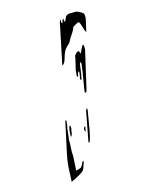

<svg xmlns="http://www.w3.org/2000/svg" viewBox="-165 -835 810 1059"><g transform="rotate(20 240.5 -305.5)"><path d="M55 -605 43 -633Q29 -661 27 -675Q27 -676 28 -676Q29 -676 30 -675L38 -663H46Q43 -668 41 -676Q39 -684 42 -688Q45 -685 46.5 -681Q48 -677 51 -674Q60 -677 55 -682Q55 -689 52 -702V-704Q52 -714 63 -725Q71 -730 78.5 -736Q86 -742 93.5 -746.5Q101 -751 109 -751Q128 -755 138 -753Q152 -745 162 -720L186 -661Q174 -665 155 -682Q139 -695 130 -698Q124 -698 117.5 -682Q111 -666 109 -663Q115 -647 115 -611Q115 -605 116 -594.5Q117 -584 118 -578Q118 -566 115 -555Q114 -551 113 -545Q112 -539 112 -531Q112 -525 114 -516Q116 -507 118 -500Q129 -471 129 -456Q129 -447 125 -442ZM183 -548 199 -539Q198 -544 196.5 -550Q195 -556 194 -561Q194 -565 192 -576Q190 -587 194 -589Q198 -590 207.5 -576Q217 -562 217 -558L263 -444L291 -375Q298 -359 300 -348L293 -345Q288 -350 284 -360L258 -414Q233 -467 226 -479Q219 -494 213 -494Q212 -493 212 -490L214 -482L231 -449Q238 -437 252 -403Q245 -403 242 -406Q234 -426 227 -438Q227 -439 224.5 -441Q222 -443 219 -443Q220 -442 222 -429L223 -427Q228 -418 226 -413H225Q218 -413 211 -431Q203 -440 189 -480Q177 -510 173 -516Q173 -518 173.5 -530.5Q174 -543 183 -548ZM333 -254Q330 -262 333 -266Q338 -265 342 -256L389 -157Q403 -127 412 -95L405 -94ZM358 -172Q355 -168 355 -162Q355 -156 359.5 -150.5Q364 -145 371 -143ZM252 -144Q287 -59 313 1Q329 39 343 63Q357 87 375 114L393 143Q396 138 409 114Q422 90 427 73Q429 69 429 61Q429 55 425 41Q421 25 418 17Q418 14 415 14Q412 14 411 17.5Q410 21 412 26Q414 30 414 40Q414 52 413 54Q398 72 396 77L372 39Q354 8 347 0Q340 -7 324 -33Q320 -39 312.5 -51.5Q305 -64 300 -68Q296 -80 284 -99Q271 -123 270 -125Q265 -139 254 -158Q245 -172 245 -161ZM277 -138Q276 -142 277.5 -144Q279 -146 281 -145Q285 -141 291 -132L295 -121Q301 -112 304 -102.5Q307 -93 304 -89Q298 -96 289 -112Q280 -128 277 -138Z"/></g></svg>

Font: BM Euljiro oraeorae
Style: Regular
Weight: 400
Designer: Bongjin Kim; Bomjun Kim; Myungsoo Han; Hyesun Chae; Mikyoung Jeong; Wujin Sim; Minjae Kang; Suwha Jang;
Foundry: Sandoll Inc.
Version: Version 1.000;hotconv 1.0.109;makeexe 2.5.65596